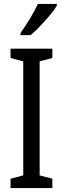

<svg xmlns="http://www.w3.org/2000/svg" viewBox="-20 -963 323 983"><path d="M248 0H34V-48L99 -65V-649L34 -666V-714H248V-666L183 -649V-65L248 -48ZM271 -934Q259 -913 235 -884.5Q211 -856 184.5 -828.5Q158 -801 137 -783H85V-794Q143 -876 174 -943H271Z"/></svg>

Font: Noto Sans Tamil ExtraCondensed
Style: Regular
Weight: 400
Width: 2
Designer: Jelle Bosma - Monotype Design Team
Foundry: Monotype Imaging Inc.
Version: Version 2.004; ttfautohint (v1.8.4.7-5d5b)